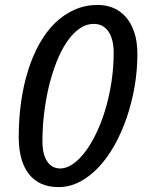

<svg xmlns="http://www.w3.org/2000/svg" viewBox="-20 -741 585 771"><path d="M215.3 10.3Q137.2 10.3 96.2 -42Q55.2 -94.2 55.2 -191.4Q55.2 -265.1 64.9 -333Q74.7 -400.9 93.3 -459.7Q111.8 -518.6 139.2 -566.9Q166.5 -615.2 201.9 -649.4Q237.3 -683.6 280.3 -702.4Q323.2 -721.2 373 -721.2Q404.8 -721.2 433.6 -709.7Q462.4 -698.2 484.1 -674.1Q505.9 -649.9 518.8 -612.5Q531.7 -575.2 531.7 -523.4Q531.7 -459.5 520.8 -395Q509.8 -330.6 489.7 -271.2Q469.7 -211.9 441.2 -160.4Q412.6 -108.9 377.4 -71Q342.3 -33.2 301.3 -11.5Q260.3 10.3 215.3 10.3ZM436.5 -529.8Q436.5 -555.7 431.4 -576.9Q426.3 -598.1 416.3 -613.3Q406.2 -628.4 391.4 -636.7Q376.5 -645 356.9 -645Q325.2 -645 297.9 -625.2Q270.5 -605.5 247.6 -571.3Q224.6 -537.1 206.5 -491Q188.5 -444.8 176 -392.6Q163.6 -340.3 157 -284.4Q150.4 -228.5 150.4 -174.3Q150.4 -144 156.2 -123.3Q162.1 -102.5 171.9 -89.4Q181.6 -76.2 194.6 -70.3Q207.5 -64.5 222.2 -64.5Q246.6 -64.5 272.2 -82Q297.9 -99.6 321.8 -131.1Q345.7 -162.6 366.7 -206.3Q387.7 -250 403.1 -301.5Q418.5 -353 427.5 -411.1Q436.5 -469.2 436.5 -529.8Z"/></svg>

Font: Ufes Sans
Style: Italic
Weight: 400
Designer: Ricardo Esteves & Filipe Motta
Foundry: ProDesignUfes - Ricardo Esteves, Filipe Motta
Version: Version 2.0